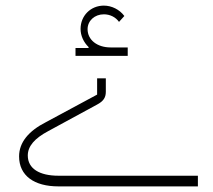

<svg xmlns="http://www.w3.org/2000/svg" viewBox="-20 -664 758 684"><path d="M249 -465H435V-495H374C326 -495 292 -522 292 -560C292 -590 317 -613 350 -613C372 -613 392 -603 404 -586L423 -607C406 -630 378 -644 350 -644C303 -644 267 -608 267 -561C267 -537 278 -513 296 -496L295 -493H249ZM188 0H685V-38H188C121 -38 79 -63 79 -110C79 -143 103 -171 152 -197L325 -291C348 -303 357 -316 357 -337V-385H326V-327L144 -229C81 -197 48 -156 48 -107C48 -38 102 0 188 0Z"/></svg>

Font: IBM Plex Arabic ExtraLight
Style: Regular
Weight: 200
Designer: Mike Abbink, Paul van der Laan, Pieter van Rosmalen, Wael Morcos, Khajak Apelian
Foundry: Bold Monday
Version: Version 1.0